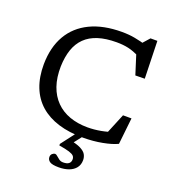

<svg xmlns="http://www.w3.org/2000/svg" viewBox="-169 -857 1093 1223"><g transform="rotate(20 377.5 -246.0)"><path d="M455.5 -61.5Q500 -61.5 546 -70Q592 -78.5 632.5 -94L574 -45L642.5 -211H700L680.5 -31.5Q643.5 -13.5 582 -1.8Q520.5 10 451.5 10Q357 10 283.5 -12.8Q210 -35.5 159.2 -80.2Q108.5 -125 82.5 -191.5Q56.5 -258 57 -345Q58.5 -460.5 105.5 -541.5Q152.5 -622.5 241 -665.2Q329.5 -708 455 -708Q503.5 -708 543.2 -700.5Q583 -693 624.5 -681L592.5 -678.5L639.5 -731.5H686L693 -477.5L629.5 -476.5L580 -632.5L605.5 -596.5Q562 -618.5 526.2 -626.5Q490.5 -634.5 446 -634.5Q373.5 -634.5 320.8 -617.5Q268 -600.5 233.8 -566.8Q199.5 -533 182.5 -483.5Q165.5 -434 163.5 -369.5Q162 -293.5 182 -236Q202 -178.5 240.8 -139.5Q279.5 -100.5 334.2 -81Q389 -61.5 455.5 -61.5ZM370.5 240.5Q326 240.5 309.2 229Q292.5 217.5 292.5 198.5Q292.5 184 302 175.8Q311.5 167.5 321.5 167.5Q328 167.5 337 176Q346 184.5 358 193Q370 201.5 386 201.5Q412 201.5 424.5 191.5Q437 181.5 437 162.5Q437 149 428.8 139.8Q420.5 130.5 397 123Q373.5 115.5 327 108V97.5L413 -15H463L380 91.5L376 51.5Q427.5 61 454.8 75Q482 89 491.8 106.5Q501.5 124 501.5 144.5Q501.5 175.5 484.8 197Q468 218.5 438.5 229.5Q409 240.5 370.5 240.5Z"/></g></svg>

Font: Newsreader 9pt
Style: Regular
Weight: 400
Designer: Hugues Gentile
Foundry: Production Type
Version: Version 1.003